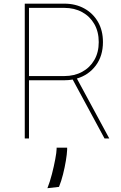

<svg xmlns="http://www.w3.org/2000/svg" viewBox="-20 -747 655 1036"><path d="M113.6 0V-727.3H326.7Q387.8 -727.3 434.8 -701.3Q481.9 -675.4 508.7 -628.9Q535.5 -582.4 535.5 -519.9Q535.5 -445.3 497 -393.6Q458.5 -342 394.9 -323.2L569.6 0H544L372.2 -317.8Q350.1 -313.9 326.7 -313.9H136.4V0ZM136.4 -336.6H326.7Q381.4 -336.6 423.3 -359.4Q465.2 -382.1 489 -423.3Q512.8 -464.5 512.8 -519.9Q512.8 -575.6 489 -617.2Q465.2 -658.7 423.3 -681.6Q381.4 -704.5 326.7 -704.5H136.4ZM342.3 49.7V61.1Q341.3 84.9 335.4 120.4Q329.5 155.9 320.1 193.5Q310.7 231.2 298.3 261.4L235.8 268.5Q249.3 234.7 260.3 191.9Q271.3 149.1 278.2 111.7Q285.2 74.2 285.5 56.8V49.7Z"/></svg>

Font: Inter UI Thin
Style: Regular
Weight: 100
Designer: Rasmus Andersson
Foundry: rsms
Version: 3.2;8d6f07862